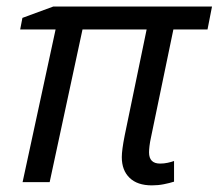

<svg xmlns="http://www.w3.org/2000/svg" viewBox="-20 -555 666 585"><path d="M442.9 9.8Q398.4 9.8 374.8 -13.2Q351.1 -36.1 351.1 -76.2Q351.1 -97.7 359.9 -142.1L426.8 -465.3H231.4L131.3 0H48.8L149.4 -465.3H41.5L48.3 -500.5L142.6 -535.2H626L612.3 -465.3H508.3L439.9 -135.7Q437 -122.6 435.5 -110.4Q434.1 -98.1 434.1 -90.8Q434.1 -56.6 467.8 -56.6Q480 -56.6 491.2 -59.1Q502.4 -61.5 510.3 -64.5V-1.5Q496.6 2.9 479.2 6.3Q461.9 9.8 442.9 9.8Z"/></svg>

Font: Open Sans
Style: Italic
Weight: 400
Italic angle: -12°
Designer: Monotype Design Team
Foundry: Monotype Imaging Inc.
Version: Version 3.000; ttfautohint (v1.8.4)